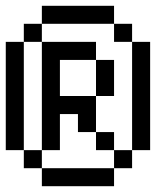

<svg xmlns="http://www.w3.org/2000/svg" viewBox="-20 -645 540 665"><path d="M125 -62.5V0H375V-62.5ZM125 -62.5V-125H62.5V-62.5ZM375 -62.5H437.5V-125H375ZM62.5 -125Q62.5 -125 62.5 -500H0Q0 -500 0 -125ZM125 -125H187.5Q187.5 -125 187.5 -250H250V-187.5H312.5V-125H375V-187.5H312.5Q312.5 -187.5 312.5 -312.5H187.5Q187.5 -312.5 187.5 -437.5H312.5Q312.5 -437.5 312.5 -312.5H375Q375 -312.5 375 -437.5H312.5V-500H125Q125 -500 125 -125ZM437.5 -125H500Q500 -125 500 -500H437.5Q437.5 -500 437.5 -125ZM62.5 -500H125V-562.5H62.5ZM437.5 -500V-562.5H375V-500ZM125 -562.5H375V-625H125Z"/></svg>

Font: Unifont
Style: Regular
Weight: 500
Version: Version 15.1.04